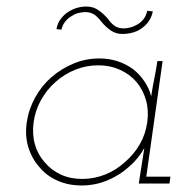

<svg xmlns="http://www.w3.org/2000/svg" viewBox="-20 -562 574 588"><path d="M62 -188Q56 -147 66.5 -112Q77 -77 100 -51Q122 -24 155.5 -9Q189 6 230 6Q272 6 310 -10Q348 -26 377 -53Q391 -65 402.5 -79.5Q414 -94 422 -109Q420 -94 417.5 -80Q415 -66 413 -51L405 0H499L502 -21H428L478 -375H462Q458 -348 452.5 -321Q447 -294 443 -267Q437 -291 422.5 -312.5Q408 -334 388 -350Q366 -366 340 -374.5Q314 -383 284 -383Q243 -383 205.5 -367.5Q168 -352 138 -326Q108 -300 88 -264Q68 -228 62 -188ZM83 -188Q88 -224 105.5 -255.5Q123 -287 150 -311Q177 -335 210.5 -348.5Q244 -362 281 -362Q317 -362 347 -348.5Q377 -335 398 -311Q418 -287 427 -255.5Q436 -224 431 -188Q426 -151 408 -120Q390 -89 363 -66Q336 -41 302 -27.5Q268 -14 232 -14Q195 -14 166 -27.5Q137 -41 117 -65Q96 -88 87 -119.5Q78 -151 83 -188ZM291 -495Q304 -479 319.5 -468.5Q335 -458 355 -458Q372 -458 389 -463Q406 -468 420 -480Q430 -488 437.5 -500Q445 -512 448 -527Q443 -528 439.5 -528Q436 -528 431 -529Q427 -512 418.5 -502Q410 -492 399 -486Q388 -480 377.5 -477.5Q367 -475 359 -475Q345 -475 334 -481Q323 -487 310 -505Q296 -521 280.5 -531.5Q265 -542 245 -542Q230 -542 216 -538Q202 -534 188 -525Q176 -517 166 -504Q156 -491 153 -473Q156 -472 160 -472Q164 -472 168 -471Q172 -487 181 -497.5Q190 -508 200 -513Q210 -520 221.5 -522.5Q233 -525 241 -525Q255 -525 266 -519Q277 -513 291 -495Z"/></svg>

Font: Josefin Slab ExtraLight
Style: Italic
Weight: 250
Italic angle: -12°
Designer: Santiago Orozco
Foundry: Typemade
Version: Version 2.100